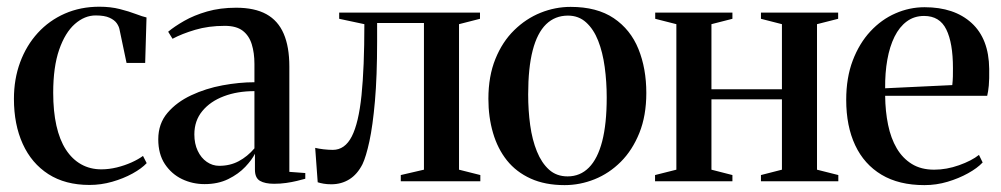

<svg xmlns="http://www.w3.org/2000/svg" viewBox="-20 -540 2983 572"><path d="M246.5 11Q174.5 11 124.2 -21.2Q74 -53.5 47.8 -111.2Q21.5 -169 21.5 -245.5Q21.5 -304.5 40 -354.5Q58.5 -404.5 92.5 -441.8Q126.5 -479 173.2 -499.5Q220 -520 276 -520Q309.5 -520 337 -513Q364.5 -506 384.8 -498.2Q405 -490.5 416.5 -488L412.5 -352.5H357L336 -452.5Q334.5 -461 327.8 -470.8Q321 -480.5 306.2 -487.2Q291.5 -494 265 -494Q232 -494 203 -468.5Q174 -443 156.2 -391.8Q138.5 -340.5 138.5 -263.5Q138.5 -208.5 148 -166Q157.5 -123.5 176.2 -94.5Q195 -65.5 221.8 -50.5Q248.5 -35.5 282 -35.5Q304.5 -35.5 328 -41.2Q351.5 -47 372 -56.2Q392.5 -65.5 406 -75.5L417 -54Q402 -38 374.8 -23Q347.5 -8 314.2 1.5Q281 11 246.5 11Z M589.5 8.5Q553.5 8.5 522.2 -6.5Q491 -21.5 471.2 -51.2Q451.5 -81 451.5 -125Q451.5 -171.5 479 -203.8Q506.5 -236 549.8 -256.2Q593 -276.5 643 -285.8Q693 -295 738 -295V-349.5Q738 -382.5 730 -408.2Q722 -434 703 -448.5Q684 -463 649.5 -463Q601 -463 561.5 -451.2Q522 -439.5 494 -424.5L481 -445.5Q499.5 -461 528.8 -477.8Q558 -494.5 597 -505.8Q636 -517 683.5 -517Q738.5 -517 773.5 -497.8Q808.5 -478.5 825.2 -439.5Q842 -400.5 842 -342V-28L889.5 -24.5V-7.5Q879 -4.5 864.5 -1Q850 2.5 832.8 5Q815.5 7.5 796.5 7.5Q769.5 7.5 754.5 -1.2Q739.5 -10 739.5 -34.5V-82Q731 -64.5 710.8 -43Q690.5 -21.5 660 -6.5Q629.5 8.5 589.5 8.5ZM633 -46Q665.5 -46 691.2 -59.8Q717 -73.5 738 -98V-268.5Q687 -268.5 646.8 -253.2Q606.5 -238 582.8 -209.2Q559 -180.5 559 -139.5Q559 -112 569 -90.8Q579 -69.5 596 -57.8Q613 -46 633 -46Z M967 9Q954 9 944 7.2Q934 5.5 926.5 3L919 -99.5Q929 -97 944 -95.2Q959 -93.5 971.5 -93.5Q1007.5 -93.5 1028 -133.5Q1048.5 -173.5 1057 -256.2Q1065.5 -339 1065.5 -468L990.5 -484V-502.5H1410V-484L1347.5 -468V-34.5L1411 -18.5V0H1174V-18.5L1243 -34.5V-471.5H1103.5V-417Q1103.5 -312.5 1097 -238.8Q1090.5 -165 1080.5 -119Q1070.5 -73 1060 -51Q1044.5 -20.5 1020.8 -5.8Q997 9 967 9Z M1435 -245.5Q1435 -313 1455.8 -364.2Q1476.5 -415.5 1511.8 -450Q1547 -484.5 1590.5 -502Q1634 -519.5 1680 -519.5Q1758.5 -519.5 1808.5 -485.8Q1858.5 -452 1882 -394Q1905.5 -336 1905.5 -263Q1905.5 -195.5 1884.8 -144Q1864 -92.5 1829.5 -58Q1795 -23.5 1751.5 -6Q1708 11.5 1662 11.5Q1604 11.5 1561 -8Q1518 -27.5 1490.2 -62.2Q1462.5 -97 1448.8 -144Q1435 -191 1435 -245.5ZM1671 -14.5Q1708.5 -14.5 1734.5 -40.8Q1760.5 -67 1774 -119Q1787.5 -171 1787.5 -249.5Q1787.5 -296.5 1781.5 -340.5Q1775.5 -384.5 1762 -418.8Q1748.5 -453 1726.2 -473.2Q1704 -493.5 1672 -493.5Q1633.5 -493.5 1607 -467.8Q1580.5 -442 1567 -390Q1553.5 -338 1553.5 -258.5Q1553.5 -211 1559.5 -167.2Q1565.5 -123.5 1579.5 -89Q1593.5 -54.5 1615.8 -34.5Q1638 -14.5 1671 -14.5Z M1931.5 0V-18.5L1995 -34.5V-468L1932 -484V-502.5H2162V-484L2099.5 -468V-274H2309.5V-468L2247 -484V-502.5H2477V-484L2414 -468V-34.5L2477.5 -18.5V0H2247V-18.5L2309.5 -34.5V-244H2099.5V-34.5L2162 -18.5V0Z M2734 11.5Q2658 11.5 2606.2 -19.5Q2554.5 -50.5 2527.8 -107.2Q2501 -164 2501 -242.5Q2501 -308.5 2520.5 -359.8Q2540 -411 2573 -446.5Q2606 -482 2647.8 -500.2Q2689.5 -518.5 2734.5 -518.5Q2823 -518.5 2874.5 -471.5Q2926 -424.5 2927 -335Q2927.5 -304 2925.8 -285.2Q2924 -266.5 2921 -254.5H2617Q2617.5 -208 2625.8 -168Q2634 -128 2651.5 -98.2Q2669 -68.5 2696.5 -51.5Q2724 -34.5 2763 -34.5Q2800 -34.5 2837.2 -47.8Q2874.5 -61 2896.5 -78.5L2907.5 -56Q2891.5 -39 2864 -23.8Q2836.5 -8.5 2803 1.5Q2769.5 11.5 2734 11.5ZM2617 -277 2817 -286.5Q2818.5 -300 2818.8 -312Q2819 -324 2819 -337Q2819 -412 2799.2 -452.2Q2779.5 -492.5 2733 -492.5Q2703.5 -492.5 2681.5 -476.2Q2659.5 -460 2645 -430.8Q2630.5 -401.5 2623.5 -362.2Q2616.5 -323 2617 -277Z"/></svg>

Font: Merriweather 144pt Medium
Style: Regular
Weight: 500
Version: Version 2.100